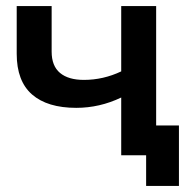

<svg xmlns="http://www.w3.org/2000/svg" viewBox="-20 -511 638 632"><path d="M494 -491V0H379V-190Q308 -156 231 -156Q136 -156 85.5 -200Q35 -244 35 -334V-491H150V-341Q150 -294 177.5 -271Q205 -248 256 -248Q320 -248 379 -276V-491ZM569 -98V101H461V0H379V-98Z"/></svg>

Font: Montserrat Ace
Style: Bold
Weight: 600
Designer: Julieta Ulanovsky
Foundry: Julieta Ulanovsky
Version: Version 1